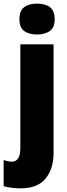

<svg xmlns="http://www.w3.org/2000/svg" viewBox="-60 -797 369 1057"><path d="M47 -691Q47 -645 73.5 -626Q100 -607 143 -607Q187 -607 214 -626Q241 -645 241 -691Q241 -738 215 -757.5Q189 -777 143 -777Q99 -777 73 -757.5Q47 -738 47 -691ZM52 240Q147 240 191 186Q235 132 235 44V-553H52V17Q52 59 39 76Q26 93 7 93Q-14 93 -40 84V228Q-20 234 6 237Q32 240 52 240Z"/></svg>

Font: Noto Sans Display SemiCondensed Black
Style: Regular
Weight: 900
Width: 4
Designer: Monotype Design Team
Foundry: Monotype Imaging Inc.
Version: Version 1.900